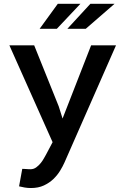

<svg xmlns="http://www.w3.org/2000/svg" viewBox="-20 -764 640 998"><path d="M285.2 -211.4 305.2 -147.9 453.6 -528.3H583L315.4 80.1Q306.6 100.1 292.5 123.3Q278.3 146.5 257.6 166.5Q236.8 186.5 208 200Q179.2 213.4 140.6 213.4Q124.5 213.4 108.2 210.7Q91.8 208 79.1 204.6L95.7 113.8Q99.1 113.8 105 114Q110.8 114.3 117.2 114.7Q123.5 115.2 129.2 115.5Q134.8 115.7 138.2 115.7Q155.3 115.7 168.7 105.7Q182.1 95.7 192.4 82.8Q202.6 69.8 209.2 57.4Q215.8 44.9 218.8 40.5L253.4 -24.9L28.8 -528.3H157.7ZM449.7 -744.1H575.2L425.8 -614.3H330.1ZM280.3 -744.1H397.9L275.4 -614.3H186Z"/></svg>

Font: Roboto Mono
Style: Regular
Weight: 500
Designer: Google
Version: Version 2.000986; 2015; ttfautohint (v1.3)